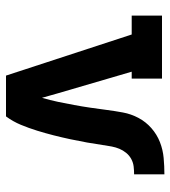

<svg xmlns="http://www.w3.org/2000/svg" viewBox="16 -584 568 640"><g transform="rotate(90 300.0 -264.0)"><path d="M232 0 95 -419H32V-520H242V-419H219L291 -173Q295 -160 298.5 -146.5Q302 -133 306 -120Q314 -147 319.5 -173.5Q325 -200 330 -227Q335 -254 339 -281.5Q343 -309 346.5 -336Q350 -363 355 -390Q360 -417 373 -441.5Q386 -466 407 -484.5Q428 -503 453.5 -513Q479 -523 506.5 -525.5Q534 -528 561 -528V-427Q548 -427 535 -425.5Q522 -424 510 -417.5Q498 -411 489.5 -400.5Q481 -390 476 -378Q471 -366 468.5 -353Q466 -340 464 -327V-326Q460 -298 455 -270Q450 -242 444 -214Q438 -186 431 -158.5Q424 -131 415.5 -103.5Q407 -76 396 -49.5Q385 -23 368 0Z"/></g></svg>

Font: Iosevka Plex Etoile
Style: Bold
Weight: 700
Designer: Belleve Invis
Foundry: Belleve Invis
Version: Version 25.1.1; ttfautohint (v1.8.4)